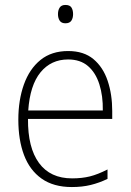

<svg xmlns="http://www.w3.org/2000/svg" viewBox="-20 -745 527 775"><path d="M255 -539Q318 -539 357 -506.5Q396 -474 414.5 -419Q433 -364 433 -297V-265H93Q92 -149 137.5 -87Q183 -25 271 -25Q311 -25 343 -33Q375 -41 414 -61V-23Q381 -7 346.5 1.5Q312 10 270 10Q196 10 148 -24Q100 -58 77 -119Q54 -180 54 -262Q54 -341 76.5 -404Q99 -467 143.5 -503Q188 -539 255 -539ZM255 -505Q186 -505 143.5 -453Q101 -401 94 -299H395Q396 -358 381 -405Q366 -452 335 -478.5Q304 -505 255 -505ZM244 -725Q262 -725 268.5 -714.5Q275 -704 275 -688Q275 -672 268 -661.5Q261 -651 244 -651Q228 -651 221 -661.5Q214 -672 214 -688Q214 -704 221 -714.5Q228 -725 244 -725Z"/></svg>

Font: Noto Sans Khmer SemiCondensed ExtraLight
Style: Regular
Weight: 200
Width: 4
Designer: Danh Hong and the Monotype Design Team
Foundry: Monotype Imaging Inc.
Version: Version 2.004; ttfautohint (v1.8.4.7-5d5b)